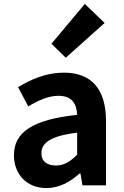

<svg xmlns="http://www.w3.org/2000/svg" viewBox="-20 -944 631 978"><path d="M216 14C281 14 337 -17 385 -60H390L400 0H520V-327C520 -489 447 -574 305 -574C217 -574 137 -540 72 -500L124 -402C176 -433 226 -456 278 -456C347 -456 371 -414 373 -359C148 -335 51 -272 51 -153C51 -57 116 14 216 14ZM265 -101C222 -101 191 -120 191 -164C191 -215 236 -252 373 -268V-156C338 -121 307 -101 265 -101ZM315 -650 513 -827 412 -924 242 -721Z"/></svg>

Font: Noto Sans CJK SC
Style: Bold
Weight: 700
Designer: Ryoko NISHIZUKA 西塚涼子 (kana, bopomofo & ideographs); Paul D. Hunt (Latin, Greek & Cyrillic); Sandoll Communications 산돌커뮤니
Foundry: Adobe
Version: Version 2.004;hotconv 1.0.118;makeotfexe 2.5.65603